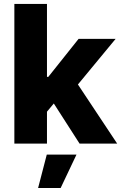

<svg xmlns="http://www.w3.org/2000/svg" viewBox="-20 -727 613 972"><path d="M52.7 -707H217.8V-337.9H224.6L377.9 -530.3H565.4L374.5 -299.3L573.2 0H382.8L252.4 -203.1L217.8 -161.6V0H52.7ZM216.8 55.7H367.2L287.1 224.6H172.9Z"/></svg>

Font: Pretendard JP ExtraBold
Style: Regular
Weight: 800
Designer: Base glyphs from Inter by Rasmus Andersson; Hangeul glyphs from Noto Sans CJK(Source Han Sans) by Jang Soo-young and Kan
Foundry: Kil Hyung-jin
Version: Version 1.309